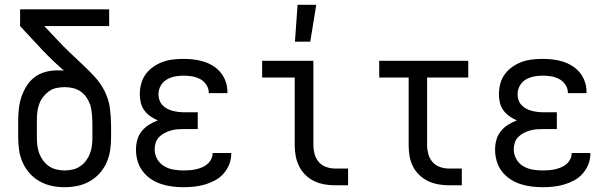

<svg xmlns="http://www.w3.org/2000/svg" viewBox="-20 -774 2540 802"><path d="M250 8Q223 8 196.5 2.5Q170 -3 146.5 -16Q123 -29 104.5 -49.5Q86 -70 75 -94.5Q64 -119 60 -146Q56 -173 56 -200V-273Q56 -297 59 -322Q62 -347 70 -370.5Q78 -394 91.5 -415.5Q105 -437 125 -452Q145 -467 169.5 -473.5Q194 -480 219 -480Q226 -480 233 -480Q240 -480 247 -479Q224 -499 201.5 -520.5Q179 -542 158 -564L64 -665V-735H436V-665H165L215 -612Q240 -585 267 -559Q294 -533 321.5 -507.5Q349 -482 374.5 -454.5Q400 -427 417 -393.5Q434 -360 439 -322.5Q444 -285 444 -248V-200Q444 -173 440 -146Q436 -119 425 -94.5Q414 -70 395.5 -49.5Q377 -29 353.5 -16Q330 -3 303.5 2.5Q277 8 250 8ZM250 -62Q267 -62 284 -66Q301 -70 315 -79.5Q329 -89 339.5 -103Q350 -117 356 -133Q362 -149 364 -166Q366 -183 366 -200V-248Q366 -270 364.5 -292.5Q363 -315 357 -336Q351 -353 341 -367.5Q331 -382 316.5 -392Q302 -402 284.5 -406Q267 -410 250 -410Q233 -410 216 -406.5Q199 -403 185 -393Q171 -383 160.5 -369.5Q150 -356 144 -340Q138 -324 136 -307Q134 -290 134 -273V-200Q134 -183 136 -166Q138 -149 144 -133Q150 -117 160.5 -103Q171 -89 185 -79.5Q199 -70 216 -66Q233 -62 250 -62Z M747 8Q723 8 699.5 5Q676 2 653 -5.5Q630 -13 610 -26.5Q590 -40 575.5 -59.5Q561 -79 554.5 -102Q548 -125 548 -149Q548 -170 553.5 -190Q559 -210 572 -226Q585 -242 602.5 -253Q620 -264 639 -271Q623 -278 608 -288.5Q593 -299 582.5 -313.5Q572 -328 568 -345.5Q564 -363 564 -381Q564 -403 570 -425Q576 -447 589 -464.5Q602 -482 620.5 -495Q639 -508 660 -515.5Q681 -523 703 -525.5Q725 -528 747 -528Q768 -528 789.5 -525.5Q811 -523 831.5 -516.5Q852 -510 870.5 -498.5Q889 -487 902.5 -470Q916 -453 923 -432.5Q930 -412 930 -390V-385H852V-388Q852 -405 841.5 -420.5Q831 -436 815.5 -444Q800 -452 782.5 -455Q765 -458 747 -458Q729 -458 710.5 -454.5Q692 -451 676 -441.5Q660 -432 651 -415.5Q642 -399 642 -380Q642 -368 646 -356Q650 -344 658.5 -335Q667 -326 678 -320Q689 -314 701 -311Q713 -308 725.5 -306.5Q738 -305 750 -305H806V-235H750Q736 -235 722 -234Q708 -233 694 -229Q680 -225 667.5 -218.5Q655 -212 645 -202Q635 -192 630.5 -178.5Q626 -165 626 -150Q626 -129 636.5 -110Q647 -91 665.5 -80Q684 -69 705 -65.5Q726 -62 747 -62Q760 -62 773 -63Q786 -64 799 -67Q812 -70 824 -75Q836 -80 846 -88.5Q856 -97 862 -109Q868 -121 868 -134V-135H946V-132Q946 -109 937.5 -87.5Q929 -66 914 -49Q899 -32 879 -21Q859 -10 837 -3.5Q815 3 792.5 5.5Q770 8 747 8Z M1434 0H1380Q1357 0 1334.5 -4Q1312 -8 1291.5 -18Q1271 -28 1255 -44Q1239 -60 1229 -80.5Q1219 -101 1215 -123.5Q1211 -146 1211 -169V-450H1075V-520H1289V-169Q1289 -150 1294 -131Q1299 -112 1311.5 -97.5Q1324 -83 1342.5 -76.5Q1361 -70 1380 -70H1434ZM1212 -600 1223 -754H1301L1276 -600Z M1909 0H1855Q1833 0 1810.5 -4Q1788 -8 1767.5 -18Q1747 -28 1730.5 -44Q1714 -60 1704 -80.5Q1694 -101 1690.5 -123.5Q1687 -146 1687 -169V-450H1564V-520H1936V-450H1764V-169Q1764 -150 1769 -131Q1774 -112 1786.5 -97.5Q1799 -83 1817.5 -76.5Q1836 -70 1855 -70H1909Z M2247 8Q2223 8 2199.5 5Q2176 2 2153 -5.5Q2130 -13 2110 -26.5Q2090 -40 2075.5 -59.5Q2061 -79 2054.5 -102Q2048 -125 2048 -149Q2048 -170 2053.5 -190Q2059 -210 2072 -226Q2085 -242 2102.5 -253Q2120 -264 2139 -271Q2123 -278 2108 -288.5Q2093 -299 2082.5 -313.5Q2072 -328 2068 -345.5Q2064 -363 2064 -381Q2064 -403 2070 -425Q2076 -447 2089 -464.5Q2102 -482 2120.5 -495Q2139 -508 2160 -515.5Q2181 -523 2203 -525.5Q2225 -528 2247 -528Q2268 -528 2289.5 -525.5Q2311 -523 2331.5 -516.5Q2352 -510 2370.5 -498.5Q2389 -487 2402.5 -470Q2416 -453 2423 -432.5Q2430 -412 2430 -390V-385H2352V-388Q2352 -405 2341.5 -420.5Q2331 -436 2315.5 -444Q2300 -452 2282.5 -455Q2265 -458 2247 -458Q2229 -458 2210.5 -454.5Q2192 -451 2176 -441.5Q2160 -432 2151 -415.5Q2142 -399 2142 -380Q2142 -368 2146 -356Q2150 -344 2158.5 -335Q2167 -326 2178 -320Q2189 -314 2201 -311Q2213 -308 2225.5 -306.5Q2238 -305 2250 -305H2306V-235H2250Q2236 -235 2222 -234Q2208 -233 2194 -229Q2180 -225 2167.5 -218.5Q2155 -212 2145 -202Q2135 -192 2130.5 -178.5Q2126 -165 2126 -150Q2126 -129 2136.5 -110Q2147 -91 2165.5 -80Q2184 -69 2205 -65.5Q2226 -62 2247 -62Q2260 -62 2273 -63Q2286 -64 2299 -67Q2312 -70 2324 -75Q2336 -80 2346 -88.5Q2356 -97 2362 -109Q2368 -121 2368 -134V-135H2446V-132Q2446 -109 2437.5 -87.5Q2429 -66 2414 -49Q2399 -32 2379 -21Q2359 -10 2337 -3.5Q2315 3 2292.5 5.5Q2270 8 2247 8Z"/></svg>

Font: HulyMono
Style: Regular
Weight: 400
Monospace: yes
Designer: Belleve Invis
Foundry: Belleve Invis
Version: Version 33.2.5; ttfautohint (v1.8.4)